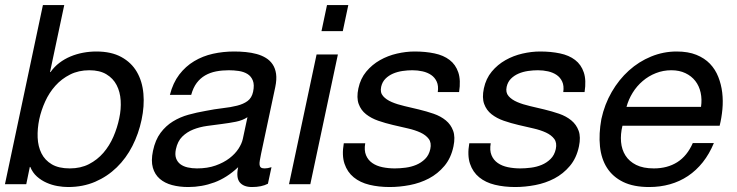

<svg xmlns="http://www.w3.org/2000/svg" viewBox="-26 -734 2936 765"><path d="M449.2 -263.2Q457 -299.3 454.8 -333.7Q452.6 -368.2 438.7 -395Q424.8 -421.9 397.9 -438Q371.1 -454.1 330.1 -454.1Q287.1 -454.1 253.2 -437Q219.2 -419.9 194.6 -392.3Q169.9 -364.7 154.1 -329.8Q138.2 -294.9 130.4 -258.8Q122.6 -221.2 124 -185.8Q125.5 -150.4 139.2 -123Q152.8 -95.7 180.4 -79.3Q208 -63 252 -63Q295.4 -63 328.6 -80.1Q361.8 -97.2 386 -125.2Q410.2 -153.3 425.8 -189.2Q441.4 -225.1 449.2 -263.2ZM230 -713.9 173.3 -446.8H175.3Q190.4 -468.3 210.7 -483.6Q231 -499 254.9 -509Q278.8 -519 304.9 -523.9Q331.1 -528.8 357.9 -528.8Q417.5 -528.8 457.5 -506.8Q497.6 -484.9 519.3 -447.5Q541 -410.2 545.4 -360.8Q549.8 -311.5 538.1 -256.8Q526.4 -201.2 501.5 -152.3Q476.6 -103.5 439.2 -67.1Q401.9 -30.8 353.3 -9.8Q304.7 11.2 245.1 11.2Q225.6 11.2 203.1 7.3Q180.7 3.4 159.7 -5.9Q138.7 -15.1 121.3 -30.5Q104 -45.9 94.7 -68.8H92.8L78.6 0H-6.3L145 -713.9Z M960 -267.1Q940.9 -254.4 914.1 -249Q887.2 -243.7 857.9 -240Q828.6 -236.3 798.8 -232.2Q769 -228 743.9 -218Q718.8 -208 700.2 -189.7Q681.6 -171.4 674.8 -139.2Q670.4 -118.2 675.5 -103.5Q680.7 -88.9 692.6 -79.8Q704.6 -70.8 721.9 -66.9Q739.3 -63 758.8 -63Q800.8 -63 833 -74.5Q865.2 -85.9 888.2 -103.5Q911.1 -121.1 924.3 -141.6Q937.5 -162.1 941.4 -180.2ZM1041.5 -2Q1016.6 11.2 978 11.2Q944.8 11.2 929.4 -7.3Q914.1 -25.9 922.9 -67.9Q878.4 -25.9 828.4 -7.3Q778.3 11.2 724.1 11.2Q689 11.2 659.7 3.4Q630.4 -4.4 610.6 -21.5Q590.8 -38.6 583 -65.9Q575.2 -93.3 583.5 -132.8Q592.8 -176.8 613.8 -204.8Q634.8 -232.9 663.1 -250.2Q691.4 -267.6 724.9 -276.9Q758.3 -286.1 792.5 -292Q829.1 -299.3 861.3 -303Q893.6 -306.6 918.7 -313Q943.8 -319.3 960.4 -331.5Q977.1 -343.8 982.4 -368.2Q988.3 -396 981.4 -413.1Q974.6 -430.2 960 -439.2Q945.3 -448.2 925.5 -451.2Q905.8 -454.1 885.7 -454.1Q858.9 -454.1 835 -449.5Q811 -444.8 791.5 -433.6Q772 -422.4 757.8 -403.6Q743.7 -384.8 735.8 -356H650.9Q663.1 -403.8 688.2 -436.8Q713.4 -469.7 747.6 -490.2Q781.7 -510.7 822.5 -519.8Q863.3 -528.8 906.7 -528.8Q930.2 -528.8 953.1 -526.6Q976.1 -524.4 996.6 -518.8Q1017.1 -513.2 1033.4 -503.2Q1049.8 -493.2 1060.3 -477.5Q1070.8 -461.9 1074 -439.7Q1077.1 -417.5 1070.8 -387.2L1014.2 -121.1Q1011.2 -106 1009.3 -95Q1007.3 -84 1008.3 -76.9Q1009.3 -69.8 1013.9 -66.4Q1018.6 -63 1028.8 -63Q1034.2 -63 1041 -64.2Q1047.9 -65.4 1055.7 -67.9Z M1320.3 -517.1 1210.4 0H1125.5L1235.4 -517.1ZM1254.9 -609.9 1276.9 -713.9H1361.8L1339.8 -609.9Z M1429.2 -163.1Q1424.3 -134.8 1432.4 -115.5Q1440.4 -96.2 1457.3 -84.5Q1474.1 -72.8 1497.6 -67.9Q1521 -63 1546.9 -63Q1566.9 -63 1589.6 -65.9Q1612.3 -68.8 1632.3 -77.1Q1652.3 -85.4 1667.7 -100.6Q1683.1 -115.7 1688.5 -140.1Q1693.8 -165 1682.4 -180.4Q1670.9 -195.8 1649.4 -205.8Q1627.9 -215.8 1598.9 -222.4Q1569.8 -229 1539.6 -236.1Q1509.3 -243.2 1481.2 -252.9Q1453.1 -262.7 1432.6 -278.8Q1412.1 -294.9 1403.1 -319.8Q1394 -344.7 1401.9 -381.8Q1410.2 -420.9 1433.3 -448.7Q1456.5 -476.6 1488 -494.4Q1519.5 -512.2 1555.7 -520.5Q1591.8 -528.8 1626 -528.8Q1669.4 -528.8 1705.3 -521.2Q1741.2 -513.7 1765.4 -495.1Q1789.6 -476.6 1800 -445.6Q1810.5 -414.6 1803.2 -367.2H1718.3Q1721.7 -392.1 1714.1 -408.7Q1706.5 -425.3 1691.9 -435.3Q1677.2 -445.3 1657.7 -449.7Q1638.2 -454.1 1617.2 -454.1Q1598.1 -454.1 1577.9 -451.2Q1557.6 -448.2 1540 -440.7Q1522.5 -433.1 1509.8 -420.4Q1497.1 -407.7 1492.7 -388.2Q1487.8 -365.7 1500.2 -351.3Q1512.7 -336.9 1534.9 -327.4Q1557.1 -317.9 1585.9 -311.3Q1614.7 -304.7 1642.6 -297.9Q1673.3 -290.5 1701.7 -280.8Q1730 -271 1750.2 -254.4Q1770.5 -237.8 1779.5 -212.9Q1788.6 -188 1780.8 -150.9Q1771 -104 1744.6 -72.8Q1718.3 -41.5 1682.9 -22.9Q1647.5 -4.4 1606.7 3.4Q1565.9 11.2 1526.4 11.2Q1482.9 11.2 1445.8 2.2Q1408.7 -6.8 1383.3 -27.6Q1357.9 -48.3 1346.7 -81.5Q1335.4 -114.7 1343.8 -163.1Z M1929.2 -163.1Q1924.3 -134.8 1932.4 -115.5Q1940.4 -96.2 1957.3 -84.5Q1974.1 -72.8 1997.6 -67.9Q2021 -63 2046.9 -63Q2066.9 -63 2089.6 -65.9Q2112.3 -68.8 2132.3 -77.1Q2152.3 -85.4 2167.7 -100.6Q2183.1 -115.7 2188.5 -140.1Q2193.8 -165 2182.4 -180.4Q2170.9 -195.8 2149.4 -205.8Q2127.9 -215.8 2098.9 -222.4Q2069.8 -229 2039.6 -236.1Q2009.3 -243.2 1981.2 -252.9Q1953.1 -262.7 1932.6 -278.8Q1912.1 -294.9 1903.1 -319.8Q1894 -344.7 1901.9 -381.8Q1910.2 -420.9 1933.3 -448.7Q1956.5 -476.6 1988 -494.4Q2019.5 -512.2 2055.7 -520.5Q2091.8 -528.8 2126 -528.8Q2169.4 -528.8 2205.3 -521.2Q2241.2 -513.7 2265.4 -495.1Q2289.6 -476.6 2300 -445.6Q2310.5 -414.6 2303.2 -367.2H2218.3Q2221.7 -392.1 2214.1 -408.7Q2206.5 -425.3 2191.9 -435.3Q2177.2 -445.3 2157.7 -449.7Q2138.2 -454.1 2117.2 -454.1Q2098.1 -454.1 2077.9 -451.2Q2057.6 -448.2 2040 -440.7Q2022.5 -433.1 2009.8 -420.4Q1997.1 -407.7 1992.7 -388.2Q1987.8 -365.7 2000.2 -351.3Q2012.7 -336.9 2034.9 -327.4Q2057.1 -317.9 2085.9 -311.3Q2114.7 -304.7 2142.6 -297.9Q2173.3 -290.5 2201.7 -280.8Q2230 -271 2250.2 -254.4Q2270.5 -237.8 2279.5 -212.9Q2288.6 -188 2280.8 -150.9Q2271 -104 2244.6 -72.8Q2218.3 -41.5 2182.9 -22.9Q2147.5 -4.4 2106.7 3.4Q2065.9 11.2 2026.4 11.2Q1982.9 11.2 1945.8 2.2Q1908.7 -6.8 1883.3 -27.6Q1857.9 -48.3 1846.7 -81.5Q1835.4 -114.7 1843.8 -163.1Z M2818.4 -164.1Q2800.3 -120.6 2774.2 -87.6Q2748 -54.7 2715.1 -32.7Q2682.1 -10.7 2643.3 0.2Q2604.5 11.2 2560.5 11.2Q2498.5 11.2 2457 -9Q2415.5 -29.3 2392.6 -65.2Q2369.6 -101.1 2364.5 -150.9Q2359.4 -200.7 2370.1 -259.8Q2382.8 -318.4 2411.4 -367.7Q2439.9 -417 2479.7 -452.9Q2519.5 -488.8 2568.4 -508.8Q2617.2 -528.8 2669.9 -528.8Q2715.8 -528.8 2748.5 -515.6Q2781.2 -502.4 2802.7 -480Q2824.2 -457.5 2835.9 -427.7Q2847.7 -397.9 2851.6 -365.2Q2855.5 -332.5 2852.3 -298.3Q2849.1 -264.2 2841.3 -232.9H2454.1Q2445.8 -199.2 2448.5 -168.5Q2451.2 -137.7 2466.1 -114.3Q2481 -90.8 2508.8 -76.9Q2536.6 -63 2579.1 -63Q2633.3 -63 2672.6 -87.9Q2711.9 -112.8 2734.4 -164.1ZM2767.1 -308.1Q2771.5 -338.4 2765.6 -365Q2759.8 -391.6 2744.4 -411.4Q2729 -431.2 2704.8 -442.6Q2680.7 -454.1 2648.9 -454.1Q2616.2 -454.1 2587.2 -442.6Q2558.1 -431.2 2534.7 -411.1Q2511.2 -391.1 2494.9 -364.7Q2478.5 -338.4 2470.2 -308.1Z"/></svg>

Font: XB Khoramshahr
Style: Italic
Weight: 400
Italic angle: -12°
Designer: Behnam
Foundry: Irmug
Version: Version 8.005 2009